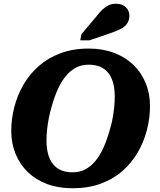

<svg xmlns="http://www.w3.org/2000/svg" viewBox="-20 -987 851 1024"><path d="M367 17Q291 17 231 -5.5Q171 -28 128.5 -69Q86 -110 63 -166.5Q40 -223 40 -289Q40 -353 56.5 -416.5Q73 -480 105.5 -536Q138 -592 187 -635Q236 -678 302.5 -703Q369 -728 453 -728Q528 -728 588.5 -705Q649 -682 691.5 -641Q734 -600 757 -544Q780 -488 780 -421Q780 -357 763.5 -293.5Q747 -230 714.5 -174Q682 -118 633 -75Q584 -32 517.5 -7.5Q451 17 367 17ZM453 -642Q416 -642 386.5 -627Q357 -612 332.5 -583Q308 -554 289 -512.5Q270 -471 255 -417Q246 -386 240 -355Q234 -324 231 -294.5Q228 -265 228 -238Q228 -197 236.5 -165.5Q245 -134 262.5 -112Q280 -90 306 -79Q332 -68 367 -68Q404 -68 433.5 -83Q463 -98 487.5 -127Q512 -156 531 -197.5Q550 -239 565 -293Q575 -325 580.5 -355.5Q586 -386 589 -415.5Q592 -445 592 -472Q592 -513 583.5 -544.5Q575 -576 557.5 -598Q540 -620 514 -631Q488 -642 453 -642ZM497 -903Q513 -924 528.5 -938Q544 -952 560.5 -959.5Q577 -967 598 -967Q632 -967 651 -948.5Q670 -930 670 -903Q670 -879 658 -861.5Q646 -844 622.5 -832Q599 -820 563 -808L457 -772H408L414 -804Z"/></svg>

Font: Roboto Serif
Style: Bold Italic
Weight: 700
Italic angle: -10°
Designer: Greg Gazdowicz
Foundry: Commercial Type
Version: Version 1.008